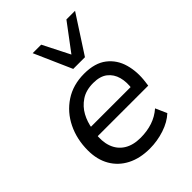

<svg xmlns="http://www.w3.org/2000/svg" viewBox="-220 -860 974 974"><g transform="rotate(-45 267.5 -372.5)"><path d="M272 9Q202 9 150.5 -17.5Q99 -44 71 -92.5Q43 -141 43 -207Q43 -287 75 -352.5Q107 -418 166 -457Q225 -496 305 -496Q382 -496 427 -461Q472 -426 488 -368.5Q504 -311 495 -246L492 -223H114L122 -281H440L422 -267Q429 -313 419 -349.5Q409 -386 381 -408Q353 -430 304 -430Q252 -430 217 -406.5Q182 -383 162.5 -347Q143 -311 137 -270L132 -245Q124 -190 138.5 -149Q153 -108 188.5 -85.5Q224 -63 278 -63Q324 -63 363.5 -76Q403 -89 435 -117L462 -56Q429 -25 377.5 -8Q326 9 272 9ZM283 -552 194 -754H255L328 -610L436 -754H498L367 -552Z"/></g></svg>

Font: Nunito Sans 12pt Medium
Style: Italic
Weight: 500
Italic angle: -9°
Designer: Vernon Adams
Foundry: Vernon Adams
Version: Version 3.101;gftools[0.9.27]